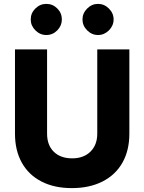

<svg xmlns="http://www.w3.org/2000/svg" viewBox="-20 -954 742 987"><path d="M57 -267V-700H222V-267Q222 -208 256.5 -174Q291 -140 351 -140Q410 -140 445 -174.5Q480 -209 480 -267V-700H645V-267Q645 -181 609.5 -118Q574 -55 507 -21Q440 13 349 13Q259 13 193 -21Q127 -55 92 -118Q57 -181 57 -267ZM404 -854Q404 -886 428 -910Q452 -934 484 -934Q516 -934 540 -910Q564 -886 564 -854Q564 -822 540 -798Q516 -774 484 -774Q452 -774 428 -798Q404 -822 404 -854ZM218 -934Q251 -934 274.5 -910.5Q298 -887 298 -854Q298 -822 274.5 -798Q251 -774 218 -774Q186 -774 162 -798Q138 -822 138 -854Q138 -887 162 -910.5Q186 -934 218 -934Z"/></svg>

Font: Oak Sans ExtraBold
Style: Regular
Weight: 800
Designer: Erik Kennedy, Walven
Foundry: Erik Kennedy, Walven
Version: Version 1.000